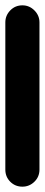

<svg xmlns="http://www.w3.org/2000/svg" viewBox="-20 -700 168 720"><path d="M0 -64H128V-616H0ZM64 -128Q37 -128 18.5 -109Q0 -90 0 -64Q0 -37 18.5 -18.5Q37 0 64 0Q90 0 109 -18.5Q128 -37 128 -64Q128 -90 109 -109Q90 -128 64 -128ZM64 -680Q37 -680 18.5 -661Q0 -642 0 -616Q0 -589 18.5 -570.5Q37 -552 64 -552Q90 -552 109 -570.5Q128 -589 128 -616Q128 -642 109 -661Q90 -680 64 -680Z"/></svg>

Font: Wavefont
Style: Bold
Weight: 700
Version: Version 3.004;gftools[0.9.33]